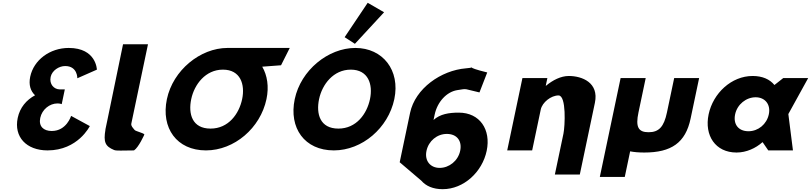

<svg xmlns="http://www.w3.org/2000/svg" viewBox="-20 -1067 5753 1362"><path d="M528.6 -511.8C528.6 -511.8 530.7 -598.5 442.3 -598.5C397.3 -598.5 348.8 -566.2 339.3 -521.2C328.6 -470.2 362.4 -432.8 404.9 -432.8H439.8L417.8 -328.2C417.8 -328.2 405.2 -333.3 388.2 -333.3C332.1 -333.3 278.2 -290.8 265.5 -230.5C253 -171 288.5 -137.8 347.1 -137.8C452.5 -137.8 484.4 -244.9 484.4 -244.9L617.1 -172.7C617.1 -172.7 533.2 -0.1 317.3 -0.1C166.9 -0.1 77.4 -96.2 105.7 -230.5C121.2 -304.4 167.3 -358 228.7 -391.1C196.7 -420.9 182.2 -465.1 194.3 -522.9C219.4 -641.9 334.1 -726.9 467.6 -726.9C663.9 -726.9 667.3 -573 667.3 -573Z M852.8 -753H1029.8L911.7 -191C908.1 -173 921.7 -161.8 934.9 -145C942.1 -135.7 998.4 -124 1004.3 -113C1004.3 -113 963.8 -21.3 930.6 0C846.5 0 806.6 4.3 789.1 -3C727 -28.9 712.6 -57.6 728.1 -148L727.6 -148L731.5 -166.5C733.5 -176.7 735.8 -187.5 738.3 -199L738.6 -200Z M1336.5 -363.9C1358.4 -468.4 1438.1 -572.8 1561.1 -573L1561.1 -573L1561.4 -573H1561.5C1685.6 -573 1719.7 -468.5 1697.7 -363.9C1675.8 -259.4 1601.1 -154.8 1473.6 -154.8C1342.7 -154.8 1314.5 -259.4 1336.5 -363.9ZM1593.5 -727 1593.4 -726.9C1400.6 -726.6 1207 -568.6 1163.9 -363.9C1120.9 -159.1 1233.6 -0.1 1441 -0.1C1642.5 -0.1 1827.2 -159.1 1870.3 -363.9C1888.9 -452.3 1876.2 -531.9 1840.2 -594L1973.6 -604L2035.5 -727Z M2424.7 -803.2 2497.6 -756.1 2704.6 -980 2588.4 -1047.2ZM2070.8 -363.9C2027.8 -159.1 2140.6 -0.1 2348 -0.1C2549.4 -0.1 2734.1 -159.1 2777.2 -363.9C2820.3 -568.8 2695.4 -726.9 2500.8 -726.9C2307.8 -726.9 2113.9 -568.8 2070.8 -363.9ZM2243.4 -363.9C2265.4 -468.5 2345.2 -573 2468.4 -573C2592.5 -573 2626.6 -468.5 2604.6 -363.9C2582.7 -259.4 2508 -154.8 2380.5 -154.8C2249.6 -154.8 2221.4 -259.4 2243.4 -363.9Z M3436.3 -553C3347.3 -574.7 3328.2 -584.7 3325.5 -588.3C3322.1 -586.8 3311.9 -584.4 3285.4 -582.3C3108 -567.8 2925.3 -438.9 2889.1 -267L2815.3 84L2968 214C3001.8 253 3052.2 275 3120.2 275C3270.2 275 3400.8 153 3432.4 3C3463.9 -147 3384.4 -268 3234.4 -268C3164.4 -268 3102.2 -258 3055.4 -216L3063.4 -254C3082.5 -345 3148.6 -415.1 3222.2 -427.4C3300.8 -440.4 3268.1 -436.4 3381.2 -411.3ZM3244.4 3C3229.4 74 3165.9 124 3098.9 124C3032.9 124 2990.4 74 3005.4 3C3020.1 -67 3080.6 -117 3149.6 -117C3221.6 -117 3259.1 -67 3244.4 3ZM3325.5 -588.3C3323.7 -590.8 3329.9 -590.2 3325.5 -588.3Z M3578 0H3755L3816 -290C3826.7 -341 3889 -390 3942 -390C3999 -390 3987.7 -170 3977 -119L3916 171H4093L4200.1 -338C4230.1 -481 4109 -528 4015 -528C3959 -528 3901.9 -499 3853.5 -459H3851.5L3862.9 -513H3685.9Z M4560.4 -513H4382.4L4235 188H4412L4450.1 6.6C4478.8 12.3 4512.2 15 4550.3 15C4742.3 15 4842.9 -54 4879 -226L4939.4 -513H4762.4L4711.1 -269C4689.8 -168 4654.6 -129 4580.6 -129C4506.6 -129 4487.8 -168 4509.1 -269Z M5006.8 -256C4975.3 -106 5054.8 15 5204.8 15C5274.8 15 5341.4 -16 5388.2 -58H5390.2L5430 0H5605L5572.3 -258L5712.9 -513H5535.9L5473.6 -464C5440.2 -505 5388 -528 5319 -528C5169 -528 5038.4 -406 5006.8 -256ZM5194.8 -256C5209.8 -327 5273.3 -377 5340.3 -377C5406.3 -377 5448.8 -327 5433.8 -256C5419.1 -186 5358.6 -136 5289.6 -136C5217.6 -136 5180.1 -186 5194.8 -256Z"/></svg>

Font: Hussar
Style: BdOblTwo
Weight: 700
Foundry: Cannot Into Space Fonts
Version: Version 2.00